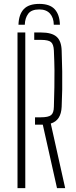

<svg xmlns="http://www.w3.org/2000/svg" viewBox="-20 -967 391 987"><path d="M182 -947Q236 -947 261.2 -919.5Q286.5 -892 288 -840H256.5Q256 -876 237 -897.2Q218 -918.5 182 -918.5Q141.5 -918.5 125 -896.2Q108.5 -874 107.5 -840H75Q76.5 -892.5 102 -919.8Q127.5 -947 182 -947ZM273 0 200 -326H160V-364H190Q228.5 -364 242.5 -375.2Q256.5 -386.5 257 -418Q258.5 -475 259.5 -518.8Q260.5 -562.5 260 -606.2Q259.5 -650 257 -707Q255.5 -739.5 242 -750.8Q228.5 -762 191 -762H156V-800H191Q246 -800 270.8 -778.2Q295.5 -756.5 297 -707Q299 -649 299.8 -600.2Q300.5 -551.5 299.8 -507.2Q299 -463 297 -418Q294 -348 241 -332L315 0ZM70 0V-800H110V0Z"/></svg>

Font: Big Shoulders Stencil Text Thin Thin
Style: Regular
Weight: 250
Version: Version 2.001